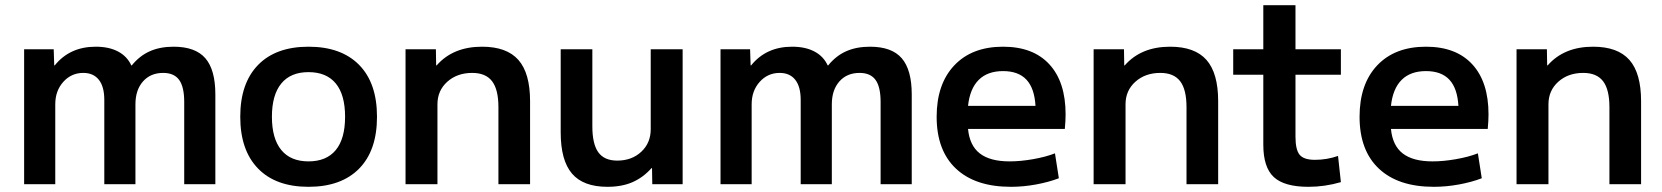

<svg xmlns="http://www.w3.org/2000/svg" viewBox="-20 -710 6404 740"><path d="M73 -520H187L189 -458H191Q249 -530 349 -530Q400 -530 435 -511.5Q470 -493 486 -458H488Q518 -495 557.5 -512.5Q597 -530 649 -530Q733 -530 771.5 -485.5Q810 -441 810 -346V0H690V-317Q690 -375 670.5 -402Q651 -429 609 -429Q560 -429 531 -396Q502 -363 502 -308V0H382V-325Q382 -376 361 -402.5Q340 -429 301 -429Q255 -429 224 -394.5Q193 -360 193 -308V0H73Z M906 -260Q906 -389 974.5 -459.5Q1043 -530 1169 -530Q1295 -530 1364 -460Q1433 -390 1433 -260Q1433 -130 1364 -60Q1295 10 1169 10Q1043 10 974.5 -60.5Q906 -131 906 -260ZM1169 -88Q1238 -88 1274 -131.5Q1310 -175 1310 -260Q1310 -345 1274 -388.5Q1238 -432 1169 -432Q1100 -432 1064 -388Q1028 -344 1028 -260Q1028 -176 1064 -132Q1100 -88 1169 -88Z M1543 -520H1660L1661 -458H1663Q1726 -530 1838 -530Q1933 -530 1978 -479Q2023 -428 2023 -320V0H1901V-297Q1901 -365 1876.5 -397Q1852 -429 1800 -429Q1742 -429 1704 -395Q1666 -361 1666 -308V0H1543Z M2141 -200V-520H2263V-223Q2263 -155 2286 -123Q2309 -91 2359 -91Q2415 -91 2451.5 -125Q2488 -159 2488 -212V-520H2611V0H2494L2493 -62H2491Q2459 -26 2418 -8Q2377 10 2321 10Q2228 10 2184.5 -41Q2141 -92 2141 -200Z M2757 -520H2871L2873 -458H2875Q2933 -530 3033 -530Q3084 -530 3119 -511.5Q3154 -493 3170 -458H3172Q3202 -495 3241.5 -512.5Q3281 -530 3333 -530Q3417 -530 3455.5 -485.5Q3494 -441 3494 -346V0H3374V-317Q3374 -375 3354.5 -402Q3335 -429 3293 -429Q3244 -429 3215 -396Q3186 -363 3186 -308V0H3066V-325Q3066 -376 3045 -402.5Q3024 -429 2985 -429Q2939 -429 2908 -394.5Q2877 -360 2877 -308V0H2757Z M3590 -260Q3590 -386 3658 -458Q3726 -530 3846 -530Q3962 -530 4024.5 -462Q4087 -394 4087 -269Q4087 -246 4084 -213H3711Q3717 -149 3756.5 -118.5Q3796 -88 3871 -88Q3913 -88 3961.5 -96.5Q4010 -105 4046 -119L4061 -23Q4022 -8 3973 1Q3924 10 3876 10Q3739 10 3664.5 -60Q3590 -130 3590 -260ZM3971 -302Q3967 -370 3936 -403Q3905 -436 3846 -436Q3786 -436 3752 -402Q3718 -368 3711 -302Z M4195 -520H4312L4313 -458H4315Q4378 -530 4490 -530Q4585 -530 4630 -479Q4675 -428 4675 -320V0H4553V-297Q4553 -365 4528.5 -397Q4504 -429 4452 -429Q4394 -429 4356 -395Q4318 -361 4318 -308V0H4195Z M4849 -152V-422H4733V-520H4849V-690H4973V-520H5148V-422H4973V-183Q4973 -133 4989 -113.5Q5005 -94 5048 -94Q5094 -94 5137 -109L5148 -8Q5086 10 5023 10Q4930 10 4889.5 -27.5Q4849 -65 4849 -152Z M5220 -260Q5220 -386 5288 -458Q5356 -530 5476 -530Q5592 -530 5654.5 -462Q5717 -394 5717 -269Q5717 -246 5714 -213H5341Q5347 -149 5386.5 -118.5Q5426 -88 5501 -88Q5543 -88 5591.5 -96.5Q5640 -105 5676 -119L5691 -23Q5652 -8 5603 1Q5554 10 5506 10Q5369 10 5294.5 -60Q5220 -130 5220 -260ZM5601 -302Q5597 -370 5566 -403Q5535 -436 5476 -436Q5416 -436 5382 -402Q5348 -368 5341 -302Z M5825 -520H5942L5943 -458H5945Q6008 -530 6120 -530Q6215 -530 6260 -479Q6305 -428 6305 -320V0H6183V-297Q6183 -365 6158.5 -397Q6134 -429 6082 -429Q6024 -429 5986 -395Q5948 -361 5948 -308V0H5825Z"/></svg>

Font: Enso SemiBold
Style: Regular
Weight: 600
Designer: Coji Morishita
Foundry: UNDERFOREST DESIGN
Version: Version 1.000